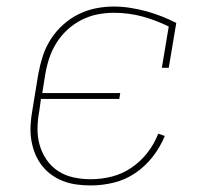

<svg xmlns="http://www.w3.org/2000/svg" viewBox="-20 -558 640 586"><path d="M257 8Q235 8 213 5Q191 2 171 -6Q151 -14 134.5 -26.5Q118 -39 105.5 -56Q93 -73 85.5 -93Q78 -113 75 -134.5Q72 -156 73.5 -178.5Q75 -201 79 -223L97 -333Q102 -360 110.5 -386.5Q119 -413 134.5 -437.5Q150 -462 172 -482Q194 -502 219.5 -514.5Q245 -527 272 -532.5Q299 -538 327 -538Q353 -538 378 -534Q403 -530 427 -523.5Q451 -517 473.5 -508Q496 -499 518 -488L495 -351H474L495 -477Q457 -496 415 -507.5Q373 -519 327 -519Q302 -519 277 -514Q252 -509 228.5 -497Q205 -485 185.5 -467Q166 -449 152 -426.5Q138 -404 130 -379.5Q122 -355 118 -330L109 -274H347L344 -256H105L100 -220Q95 -194 94.5 -167Q94 -140 101 -115.5Q108 -91 122.5 -70Q137 -49 158 -35.5Q179 -22 204.5 -16.5Q230 -11 257 -11Q289 -11 321 -19Q353 -27 381 -46Q409 -65 430 -92Q451 -119 463 -150L483 -143Q469 -109 446 -79.5Q423 -50 392.5 -29.5Q362 -9 327 -0.5Q292 8 257 8Z"/></svg>

Font: Iosevka Curly Slab ThEx
Style: Italic
Weight: 100
Width: 7
Italic angle: -9°
Monospace: yes
Designer: Belleve Invis
Foundry: Belleve Invis
Version: Version 11.1.0; ttfautohint (v1.8.3)